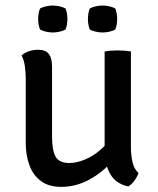

<svg xmlns="http://www.w3.org/2000/svg" viewBox="-20 -684 587 712"><path d="M465.5 -139.5Q465.5 -110 471.2 -83.8Q477 -57.5 493.5 -42.5Q489.5 -29.5 479 -14.8Q468.5 0 455.5 7.5Q408.5 -3 388.2 -39.8Q368 -76.5 368 -123V-493Q388 -497 416.5 -497Q444.5 -497 465.5 -493ZM75.5 -389.5Q75.5 -415.5 72.2 -438.5Q69 -461.5 60 -478.5Q70.5 -488 87 -493.8Q103.5 -499.5 121.5 -499.5Q149.5 -499.5 161.2 -483.8Q173 -468 173 -437V-178.5Q173 -126.5 186.2 -103Q199.5 -79.5 237.5 -79.5Q263.5 -79.5 293.5 -91.8Q323.5 -104 350.2 -126.5Q377 -149 393 -178.5V-83.5Q360 -44.5 310.8 -17.8Q261.5 9 207 9Q160.5 9 131.5 -12.8Q102.5 -34.5 89 -71.5Q75.5 -108.5 75.5 -153.5ZM121.5 -613.5Q121.5 -623 123.2 -633.8Q125 -644.5 128.5 -652.5Q137 -657.5 150.8 -660.5Q164.5 -663.5 175.5 -663.5Q187 -663.5 200.8 -660.5Q214.5 -657.5 223 -652.5Q226.5 -644.5 228.2 -633.8Q230 -623 230 -613.5Q230 -604 228.2 -593.2Q226.5 -582.5 223 -574.5Q214.5 -569.5 200.8 -566.5Q187 -563.5 175.5 -563.5Q164.5 -563.5 150.8 -566.5Q137 -569.5 128.5 -574.5Q125 -582.5 123.2 -593.2Q121.5 -604 121.5 -613.5ZM306 -613.5Q306 -623 307.8 -633.8Q309.5 -644.5 313 -652.5Q321.5 -657.5 335.2 -660.5Q349 -663.5 360.5 -663.5Q372 -663.5 385.5 -660.5Q399 -657.5 407.5 -652.5Q411 -644.5 412.8 -633.8Q414.5 -623 414.5 -613.5Q414.5 -604 412.8 -593.2Q411 -582.5 407.5 -574.5Q399 -569.5 385.5 -566.5Q372 -563.5 360.5 -563.5Q349 -563.5 335.2 -566.5Q321.5 -569.5 313 -574.5Q309.5 -582.5 307.8 -593.2Q306 -604 306 -613.5Z"/></svg>

Font: Signika Negative
Style: Regular
Weight: 400
Designer: Anna Giedry
Foundry: Anna Giedry
Version: Version 2.001